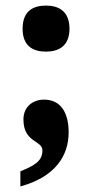

<svg xmlns="http://www.w3.org/2000/svg" viewBox="-20 -514 331 688"><path d="M145 -329C190 -329 229 -349 229 -411C229 -474 190 -494 145 -494C98 -494 61 -474 61 -411C61 -349 98 -329 145 -329ZM53 154C178 120 226 44 226 -40C226 -111 197 -157 138 -157C98 -157 64 -132 64 -86C64 -2 132 -12 132 25C132 63 104 79 53 100Z"/></svg>

Font: Noto Serif Devanagari SemiCondensed ExtraBold
Style: Regular
Weight: 800
Width: 4
Designer: Universal Thirst, Indian Type Foundry and the Monotype Design Team
Foundry: Monotype Imaging Inc.
Version: Version 2.004